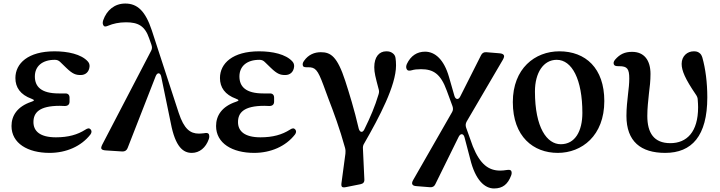

<svg xmlns="http://www.w3.org/2000/svg" viewBox="-20 -841 4071 1085"><path d="M260 23C354 23 439 -14 491 -81C499 -92 499 -102 492 -110C485 -118 475 -117 462 -108C418 -80 366 -65 296 -65C206 -65 169 -100 169 -151C169 -203 200 -243 318 -243C326 -243 333 -243 346 -242C364 -242 373 -251 373 -267V-289C373 -305 364 -314 347 -313H312C212 -313 177 -352 177 -409C177 -466 218 -503 290 -503C303 -503 312 -499 321 -490L354 -458C391 -422 409 -417 436 -417C463 -417 483 -434 486 -464C487 -476 484 -485 476 -494C439 -535 363 -551 288 -551C139 -551 67 -483 67 -400C67 -347 95 -306 158 -283C176 -276 176 -272 158 -266C77 -239 45 -187 45 -129C45 -31 137 23 260 23Z M554 1C558 6 565 8 578 9L671 15C685 16 696 9 701 -4L860 -411C869 -433 886 -432 891 -408L945 -146C971 -9 1016 23 1064 23C1107 23 1143 -6 1160 -55C1164 -67 1163 -75 1160 -83C1156 -90 1147 -91 1132 -88C1123 -87 1112 -86 1104 -86C1055 -86 1020 -112 990 -203L838 -669C802 -778 757 -821 688 -821C628 -821 583 -784 563 -726C559 -713 560 -704 565 -697C569 -689 578 -690 592 -696C618 -707 652 -715 692 -715C760 -715 799 -695 823 -624L836 -587C840 -574 840 -566 834 -554L558 -24C552 -12 550 -3 554 1Z M1416 23C1510 23 1595 -14 1647 -81C1655 -92 1655 -102 1648 -110C1641 -118 1631 -117 1618 -108C1574 -80 1522 -65 1452 -65C1362 -65 1325 -100 1325 -151C1325 -203 1356 -243 1474 -243C1482 -243 1489 -243 1502 -242C1520 -242 1529 -251 1529 -267V-289C1529 -305 1520 -314 1503 -313H1468C1368 -313 1333 -352 1333 -409C1333 -466 1374 -503 1446 -503C1459 -503 1468 -499 1477 -490L1510 -458C1547 -422 1565 -417 1592 -417C1619 -417 1639 -434 1642 -464C1643 -476 1640 -485 1632 -494C1595 -535 1519 -551 1444 -551C1295 -551 1223 -483 1223 -400C1223 -347 1251 -306 1314 -283C1332 -276 1332 -272 1314 -266C1233 -239 1201 -187 1201 -129C1201 -31 1293 23 1416 23Z M1692 -469C1695 -460 1709 -461 1719 -461H1721C1762 -461 1775 -448 1808 -359L1836 -283C1865 -208 1900 -114 1930 -5C1933 7 1933 16 1932 27L1910 191C1908 204 1909 211 1913 215C1917 218 1924 219 1937 216L2017 200C2032 197 2040 189 2039 173L2031 0C2030 -13 2032 -21 2039 -32C2124 -180 2218 -358 2218 -471C2218 -488 2217 -501 2215 -514C2213 -526 2208 -534 2198 -541C2188 -548 2179 -551 2163 -551C2122 -551 2095 -519 2095 -461C2095 -431 2102 -404 2119 -340C2123 -328 2123 -319 2119 -307C2099 -240 2073 -179 2039 -110C2029 -89 2013 -92 2007 -115C1982 -223 1953 -316 1931 -384C1886 -522 1849 -546 1793 -546C1758 -546 1723 -533 1698 -497C1690 -486 1689 -477 1692 -469Z M2311 202C2315 208 2322 210 2335 211L2410 217C2424 218 2434 213 2440 200L2572 -68C2582 -88 2599 -88 2605 -65L2637 57C2666 177 2719 224 2772 224C2822 224 2850 199 2868 152C2873 140 2872 132 2869 125C2865 118 2856 118 2841 120C2830 122 2818 123 2806 123C2742 123 2693 88 2652 -14L2614 -120C2610 -132 2611 -143 2617 -154L2822 -504C2829 -517 2831 -525 2826 -531C2821 -537 2813 -539 2801 -540L2728 -546C2714 -547 2704 -541 2698 -528L2581 -296C2571 -275 2554 -278 2548 -299L2517 -407C2489 -504 2439 -549 2382 -549C2337 -549 2301 -526 2279 -479C2274 -466 2274 -458 2279 -449C2283 -441 2293 -440 2307 -444C2320 -448 2337 -450 2359 -450C2428 -450 2470 -425 2505 -328L2537 -241C2541 -229 2541 -219 2535 -208L2315 176C2308 188 2307 197 2311 202Z M3132 23C3268 23 3395 -74 3395 -270C3395 -456 3289 -551 3141 -551C3003 -551 2878 -454 2878 -264C2878 -68 2995 23 3132 23ZM3003 -324C3003 -430 3051 -503 3126 -503C3212 -503 3271 -393 3271 -203C3271 -100 3230 -26 3149 -26C3071 -26 3003 -119 3003 -324Z M3739 23C3889 23 3977 -72 3977 -291C3977 -374 3967 -452 3949 -516C3945 -527 3942 -535 3932 -542C3923 -549 3914 -551 3900 -551C3865 -551 3832 -525 3832 -480C3832 -442 3852 -395 3912 -307C3919 -297 3923 -288 3923 -276C3924 -262 3925 -248 3925 -235C3925 -95 3861 -32 3768 -32C3676 -32 3638 -89 3638 -186C3638 -230 3643 -271 3647 -311C3652 -349 3656 -385 3656 -423C3656 -501 3620 -548 3552 -548C3511 -548 3483 -535 3456 -504C3447 -493 3446 -485 3449 -477C3452 -469 3461 -467 3475 -467H3479C3525 -467 3536 -452 3536 -397C3536 -370 3533 -341 3529 -309C3525 -272 3520 -231 3520 -186C3520 -41 3602 23 3739 23Z"/></svg>

Font: 寒蝉锦书宋Pro Soft
Style: Regular
Weight: 700
Designer: 寒蝉锦书宋{Warren} 思源宋体{Ryoko NISHIZUKA 西塚涼子 (kana & ideographs); Frank Grießhammer (Latin, Greek & Cyrillic); Wenlong ZHANG 
Foundry: Adobe & ChillType
Version: Version 2.000;Glyphs 3.1.1 (3135)